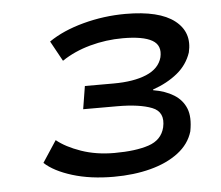

<svg xmlns="http://www.w3.org/2000/svg" viewBox="-41 -756 653 568"><g transform="rotate(-5 285.0 -471.5)"><path d="M275 -233Q206 -233 152.5 -249.5Q99 -266 71 -292L113 -356Q140 -334 184.5 -318.5Q229 -303 283 -303Q346 -303 385 -316Q424 -329 433 -366Q443 -411 406 -425.5Q369 -440 303 -440H202L213 -508H298Q358 -508 396 -524Q434 -540 443 -573Q451 -608 424 -623.5Q397 -639 337 -639Q287 -639 239.5 -626Q192 -613 155 -588L122 -648Q164 -677 225.5 -693.5Q287 -710 351 -710Q451 -710 496.5 -674.5Q542 -639 528 -580Q516 -544 486 -519.5Q456 -495 413 -480V-478Q449 -472 474 -456.5Q499 -441 509.5 -415Q520 -389 512 -347Q501 -310 467.5 -284.5Q434 -259 384.5 -246Q335 -233 275 -233Z"/></g></svg>

Font: Nunito Sans 7pt Expanded Medium
Style: Italic
Weight: 500
Width: 7
Italic angle: -9°
Designer: Vernon Adams
Foundry: Vernon Adams
Version: Version 3.101;gftools[0.9.27]